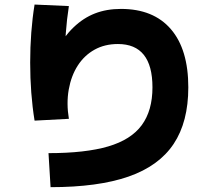

<svg xmlns="http://www.w3.org/2000/svg" viewBox="-20 -794 920 827"><path d="M188.9 -134.4Q347.8 -134.4 446.1 -163.3Q544.4 -192.2 590.6 -255Q636.7 -317.8 636.7 -417.8Q636.7 -511.1 599.4 -557.8Q562.2 -604.4 487.8 -604.4Q431.1 -604.4 387.2 -580Q343.3 -555.6 315 -511.7Q286.7 -467.8 276.1 -408.3Q265.6 -348.9 276.7 -282.2L128.9 -274.4Q110 -391.1 110 -524.4Q110 -657.8 128.9 -774.4L276.7 -767.8Q258.9 -654.4 258.9 -524.4Q258.9 -486.7 260 -451.1Q261.1 -415.6 263.3 -380L217.8 -570Q254.4 -635.6 296.7 -676.1Q338.9 -716.7 388.9 -736.1Q438.9 -755.6 501.1 -755.6Q641.1 -755.6 716.1 -668.3Q791.1 -581.1 791.1 -417.8Q791.1 -268.9 727.8 -173.9Q664.4 -78.9 533.3 -33.3Q402.2 12.2 197.8 12.2Z"/></svg>

Font: Paperlogy 8 ExtraBold
Style: Regular
Weight: 800
Designer: redesigned by Lee Juim, glyphs from Gmarket Sans & Montserrat
Foundry: PT&
Version: Version 1.001